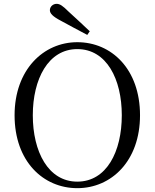

<svg xmlns="http://www.w3.org/2000/svg" viewBox="-20 -965 807 1001"><path d="M448 -802C410 -838 372 -873 337 -905C307 -935 292 -945 275 -945C256 -945 240 -930 240 -912C240 -895 255 -879 297 -857C342 -832 388 -808 435 -783ZM383 16C561 16 710 -126 710 -364C710 -605 561 -745 383 -745C206 -745 56 -601 56 -364C56 -123 206 16 383 16ZM383 -18C231 -18 151 -175 151 -364C151 -552 231 -709 383 -709C536 -709 615 -552 615 -364C615 -175 536 -18 383 -18Z"/></svg>

Font: Source Han Serif KR
Style: Regular
Weight: 400
Designer: Ryoko NISHIZUKA 西塚涼子 (kana & ideographs); Frank Grießhammer (Latin, Greek & Cyrillic); Wenlong ZHANG 张文龙 (bopomofo); San
Foundry: Adobe
Version: Version 2.001;hotconv 1.1.0;makeotfexe 2.6.0